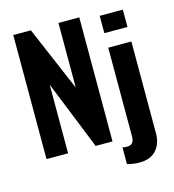

<svg xmlns="http://www.w3.org/2000/svg" viewBox="-138 -924 1095 1211"><g transform="rotate(-15 410.0 -318.5)"><path d="M61 0V-810H176L356 -388V-810H492V0H382L202 -448V0ZM623 173Q602 173 581.5 170Q561 167 543 161V53Q549 54 557 55Q565 56 572 56Q588 56 598 50.5Q608 45 613.5 33Q619 21 619 3V-578H770V21Q770 89 732.5 131Q695 173 623 173ZM619 -673V-786H770V-673Z"/></g></svg>

Font: Oswald SemiBold
Style: Regular
Weight: 600
Designer: Vernon Adams
Foundry: Vernon Adams
Version: Version 4.100; ttfautohint (v1.8.1.43-b0c9)